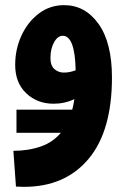

<svg xmlns="http://www.w3.org/2000/svg" viewBox="-20 -417 498 746"><path d="M73 309Q66 309 57.5 308.5Q49 308 42 308L32 169Q91 169 140.5 151.5Q190 134 223.5 90.5Q257 47 269 -32Q232 -14 188 -14Q125 -14 82 -54.5Q39 -95 39 -165Q39 -226 63.5 -279Q88 -332 131 -364.5Q174 -397 229 -397Q311 -397 363 -324Q415 -251 415 -116Q415 92 324 200.5Q233 309 73 309ZM176 -192Q176 -162 191.5 -148.5Q207 -135 228 -135Q251 -135 274 -144Q271 -278 224 -278Q204 -278 190 -252.5Q176 -227 176 -192ZM44 99V9H373V99Z"/></svg>

Font: Noto Sans Arabic ExtCond ExtBd
Style: Regular
Weight: 800
Width: 2
Designer: Monotype Design Team, Nadine Chahine, Nizar Qandah and Khaled Hosny
Foundry: Monotype Imaging Inc.
Version: Version 2.012; ttfautohint (v1.8.4.7-5d5b)